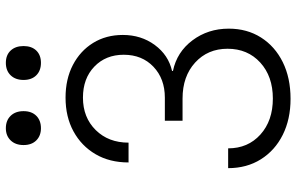

<svg xmlns="http://www.w3.org/2000/svg" viewBox="-194 -784 989 640"><g transform="rotate(-90 300.0 -464.5)"><path d="M290 10Q222 10 170 -16Q118 -42 88.5 -89Q59 -136 59 -198H125Q125 -132 171 -90.5Q217 -49 291 -49Q365 -49 411 -91Q457 -133 457 -200Q457 -266 411 -308Q365 -350 291 -350H217V-409H294Q357 -409 397 -447Q437 -485 437 -546Q437 -606 397.5 -644Q358 -682 294 -682Q228 -682 186 -639.5Q144 -597 144 -530H78Q78 -593 105.5 -640Q133 -687 181.5 -713.5Q230 -740 294 -740Q356 -740 403 -715.5Q450 -691 476.5 -648Q503 -605 503 -549Q503 -488 469.5 -442.5Q436 -397 383 -385V-382Q446 -369 485 -317Q524 -265 524 -196Q524 -135 494.5 -88.5Q465 -42 412.5 -16Q360 10 290 10ZM410 -822Q384 -822 368.5 -837.5Q353 -853 353 -880Q353 -907 368.5 -923Q384 -939 410 -939Q436 -939 451 -923Q466 -907 466 -880Q466 -853 451 -837.5Q436 -822 410 -822ZM192 -822Q167 -822 151.5 -837.5Q136 -853 136 -880Q136 -907 151.5 -923Q167 -939 192 -939Q218 -939 233.5 -923Q249 -907 249 -880Q249 -853 233.5 -837.5Q218 -822 192 -822Z"/></g></svg>

Font: JetBrains Mono NL ExtraLight
Style: Regular
Weight: 200
Designer: Philipp Nurullin, Konstantin Bulenkov
Foundry: JetBrains
Version: Version 2.304; ttfautohint (v1.8.4.7-5d5b)